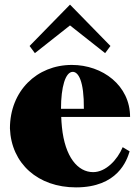

<svg xmlns="http://www.w3.org/2000/svg" viewBox="-20 -796 605 831"><path d="M309 15C489 15 529 -101 541 -141L511 -159C488 -104 438 -51 383 -51C317 -51 261 -116 248 -246C247 -261 245 -276 245 -290H543C543 -426 424 -515 291 -515C139 -515 23 -402 23 -240C29 -88 144 15 309 15ZM458 -597 283 -776 108 -597 131 -566 283 -686 435 -566ZM244 -325C244 -419 263 -485 295 -485C319 -485 344 -446 343 -325Z"/></svg>

Font: Sprat Condensed Black
Style: Regular
Weight: 900
Designer: Ethan Nakache
Foundry: Collletttivo
Version: Version 2.000;Glyphs 3.2 (3217)